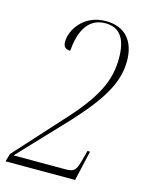

<svg xmlns="http://www.w3.org/2000/svg" viewBox="-115 -792 657 861"><g transform="rotate(15 213.5 -362.0)"><path d="M-4 0H319L351 -140H339L326 -91C312 -41 304 -35 261 -35H24L229 -252C349 -382 406 -472 406 -575C406 -666 359 -724 270 -724C163 -724 115 -639 115 -588C115 -564 126 -554 148 -554C154 -635 183 -714 269 -714C335 -714 368 -670 368 -578C368 -478 332 -392 200 -250L7 -37Z"/></g></svg>

Font: Noto Serif Display ExtraCondensed ExtraLight
Style: Italic
Weight: 200
Width: 2
Italic angle: -12°
Designer: Monotype Design Team
Foundry: Monotype Imaging Inc.
Version: Version 2.009